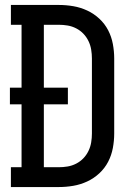

<svg xmlns="http://www.w3.org/2000/svg" viewBox="-20 -755 540 775"><path d="M24 0V-80H67V-334H20V-401H67V-655H24V-735H217Q247 -735 276 -730Q305 -725 332 -712.5Q359 -700 381 -679.5Q403 -659 416.5 -633Q430 -607 435.5 -577.5Q441 -548 441 -519V-216Q441 -187 435.5 -157.5Q430 -128 416.5 -102Q403 -76 381 -55.5Q359 -35 332 -22.5Q305 -10 276 -5Q247 0 217 0ZM157 -80H217Q235 -80 253 -83Q271 -86 287.5 -94.5Q304 -103 316.5 -116Q329 -129 337 -145.5Q345 -162 348 -180Q351 -198 351 -216V-519Q351 -537 348 -555Q345 -573 337 -589.5Q329 -606 316.5 -619Q304 -632 287.5 -640.5Q271 -649 253 -652Q235 -655 217 -655H157V-401H254V-334H157Z"/></svg>

Font: Iosevka Curly Slab Medium
Style: Regular
Weight: 500
Monospace: yes
Designer: Belleve Invis
Foundry: Belleve Invis
Version: Version 22.1.2; ttfautohint (v1.8.4)